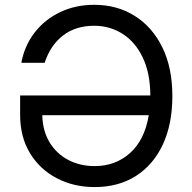

<svg xmlns="http://www.w3.org/2000/svg" viewBox="-20 -757 786 787"><path d="M368.2 9.8Q281.7 9.8 212.4 -26.6Q143.1 -63 102.8 -129.4Q62.5 -195.8 62.5 -286.1V-365.7H596.2Q595.7 -458 564.9 -521.7Q534.2 -585.4 482.2 -618.4Q430.2 -651.4 366.2 -651.4Q289.6 -651.4 237.8 -611.1Q186 -570.8 163.1 -499.5H67.4Q80.6 -570.3 122.1 -623.8Q163.6 -677.2 226.6 -707.3Q289.6 -737.3 366.2 -737.3Q460 -737.3 532.2 -691.9Q604.5 -646.5 645.5 -562.7Q686.5 -479 686.5 -363.3Q686.5 -248.5 647.5 -164.8Q608.4 -81.1 536.9 -35.6Q465.3 9.8 368.2 9.8ZM589.8 -284.7H153.3Q154.8 -220.7 183.1 -173.8Q211.4 -127 259.5 -101.6Q307.6 -76.2 368.2 -76.2Q453.1 -76.2 512.9 -129.6Q572.8 -183.1 589.8 -284.7Z"/></svg>

Font: Inter
Style: Regular
Weight: 400
Designer: Rasmus Andersson
Foundry: rsms
Version: Version 4.001;git-9221beed3